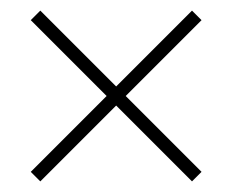

<svg xmlns="http://www.w3.org/2000/svg" viewBox="-20 -524 439 362"><path d="M342 -504 199 -361 56 -504 38 -486 181 -343 38 -200 56 -182 199 -325 342 -182 360 -200 217 -343 360 -486Z"/></svg>

Font: Noto Sans Kannada ExtraCondensed Thin
Style: Regular
Weight: 100
Width: 2
Designer: Jelle Bosma - Monotype Design Team
Foundry: Monotype Imaging Inc.
Version: Version 2.005